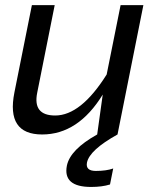

<svg xmlns="http://www.w3.org/2000/svg" viewBox="-20 -533 628 761"><path d="M445.8 0Q335 61.5 324.7 111.3Q318.4 144.5 359.9 144.5Q401.4 144.5 428.7 134.8L416 198.2Q384.3 208 341.3 208Q228.5 208 245.1 123.5Q258.3 59.6 365.2 0L387.2 -158.2Q290 0 147 0Q3.9 0 37.1 -166.5L106.4 -512.7H196.8L127.4 -165Q109.4 -75.2 198.7 -75.2Q300.8 -75.2 402.8 -237.8L458 -512.7H548.3Z"/></svg>

Font: Sansation
Style: Italic
Weight: 400
Designer: Bernd Montag
Version: Version 1.301